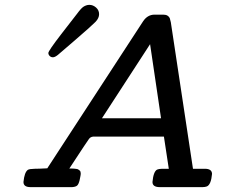

<svg xmlns="http://www.w3.org/2000/svg" viewBox="-20 -767 948 787"><path d="M76.2 -21Q80.1 -61 94.2 -70.8Q100.1 -74.7 122.1 -75.2Q140.1 -75.2 173.8 -77.1L566.9 -680.2Q585 -707 613.8 -707H648.9Q660.2 -707 667 -702.6Q673.8 -698.2 676 -692.1Q678.2 -686 680.2 -675.8L771 -75.2H819.8Q848.6 -75.2 849.1 -54.2Q845.2 -10.3 828.1 -2.9Q820.3 0 811 0H634.8Q605 0 605 -21Q608.9 -64 624 -71.8Q629.9 -74.7 644 -75.2H671.9L651.9 -207H361.8Q350.6 -206.1 344.2 -196.8Q341.3 -193.8 264.2 -76.2Q267.1 -76.2 273.9 -76.2Q280.8 -76.2 283.9 -75.7Q287.1 -75.2 292.5 -74.7Q297.9 -74.2 300.5 -72.5Q303.2 -70.8 306.2 -68.4Q309.1 -65.9 310.1 -62.5Q311 -59.1 311 -54.2Q311 -50.3 306.2 -27.8Q302.2 -11.7 296.1 -6.3Q290 -1 275.9 0H105Q76.2 0 76.2 -21ZM178.2 -549.8Q178.2 -558.6 231 -627Q265.1 -670.9 290 -703.1Q291 -704.1 296.1 -710.9Q301.3 -717.8 303.7 -720.9Q306.2 -724.1 311.5 -730Q316.9 -735.8 321.5 -739Q326.2 -742.2 332.5 -744.6Q338.9 -747.1 346.2 -747.1Q361.3 -747.1 373.8 -736.1Q386.2 -725.1 386.2 -709Q386.2 -692.9 371.6 -677.5Q356.9 -662.1 286.1 -601.1Q244.1 -564.9 217.3 -542Q205.1 -532.2 197 -532.2Q189 -532.2 183.6 -537.6Q178.2 -543 178.2 -549.8ZM397.9 -282.2H640.1L595.2 -585.9Z"/></svg>

Font: CMU Concrete
Style: BoldItalic
Weight: 700
Italic angle: -14.04°
Version: Version 0.7.0